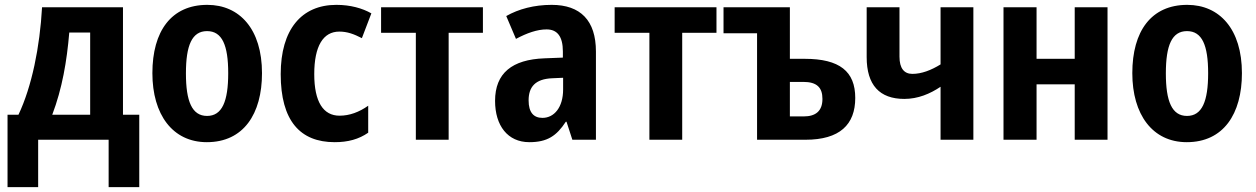

<svg xmlns="http://www.w3.org/2000/svg" viewBox="-20 -575 5168 790"><path d="M486 -545H153C144 -382 111 -219 56 -103H11V195H137V0H427V195H553V-103H486ZM351 -441V-103H195C236 -211 255 -323 265 -441Z M1058 -274C1058 -455 966 -555 833 -555C685 -555 607 -447 607 -274C607 -104 690 10 831 10C982 10 1058 -106 1058 -274ZM745 -273C745 -389 770 -447 832 -447C894 -447 919 -389 919 -274C919 -158 894 -98 832 -98C770 -98 745 -158 745 -273Z M1357 10C1412 10 1456 -2 1495 -29V-140C1458 -114 1419 -99 1377 -99C1310 -99 1273 -156 1273 -270C1273 -386 1310 -445 1376 -445C1409 -445 1436 -435 1469 -418L1508 -520C1471 -541 1422 -555 1364 -555C1220 -555 1135 -453 1135 -270C1135 -78 1215 10 1357 10Z M1967 -440V-545H1548V-440H1691V0H1826V-440Z M2250 -555C2178 -555 2114 -538 2063 -509L2103 -415C2148 -439 2190 -454 2229 -454C2273 -454 2296 -425 2296 -363V-338L2220 -335C2087 -330 2017 -274 2017 -160C2017 -58 2069 10 2158 10C2232 10 2270 -16 2308 -74H2311L2335 0H2432V-363C2432 -491 2368 -555 2250 -555ZM2297 -255V-207C2297 -133 2260 -90 2212 -90C2176 -90 2155 -112 2155 -162C2155 -218 2183 -250 2252 -253Z M2928 -440V-545H2509V-440H2652V0H2787V-440Z M3230 -545H2957V-438H3095V0H3294C3435 0 3499 -62 3499 -172C3499 -281 3435 -333 3291 -333H3230ZM3285 -238C3341 -238 3364 -215 3364 -168C3364 -118 3336 -96 3287 -96H3230V-238Z M3681 -545H3546V-340C3546 -225 3599 -168 3701 -168C3757 -168 3807 -189 3850 -218V0H3985V-545H3850V-310C3811 -286 3772 -271 3734 -271C3700 -271 3681 -294 3681 -342Z M4245 -545H4109V0H4245V-228H4402V0H4537V-545H4402V-333H4245Z M5090 -274C5090 -455 4998 -555 4865 -555C4717 -555 4639 -447 4639 -274C4639 -104 4722 10 4863 10C5014 10 5090 -106 5090 -274ZM4777 -273C4777 -389 4802 -447 4864 -447C4926 -447 4951 -389 4951 -274C4951 -158 4926 -98 4864 -98C4802 -98 4777 -158 4777 -273Z"/></svg>

Font: Noto Sans Display SemiCondensed
Style: Bold
Weight: 700
Width: 4
Designer: Monotype Design Team
Foundry: Monotype Imaging Inc.
Version: Version 1.900